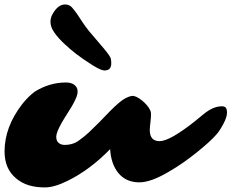

<svg xmlns="http://www.w3.org/2000/svg" viewBox="-43 -819 1021 847"><path d="M424.8 -508.8Q408.7 -503.9 366.2 -530.8Q323.7 -557.6 295.4 -579.3Q267.1 -601.1 242.7 -624Q187.5 -675.8 181.2 -709Q175.8 -733.4 188.5 -756.3Q212.4 -799.3 243.7 -799.3Q263.2 -799.3 275.1 -785.6Q287.1 -772 297.9 -755.9L321.3 -720.7Q333.5 -702.1 349.1 -682.6L413.1 -607.4Q444.3 -570.3 446 -559.8Q447.8 -549.3 447.8 -540.5Q447.8 -511.2 424.8 -508.8ZM617.7 -245.6Q617.7 -196.3 661.1 -196.3Q704.6 -196.3 811.5 -279.8L854.5 -314.9Q897 -350.1 935.5 -350.1Q949.7 -350.1 954.1 -342.5Q958.5 -335 958.5 -323.5Q958.5 -312 954.3 -299.6Q950.2 -287.1 942.9 -273.4Q926.8 -242.7 911.6 -225.6Q896.5 -208.5 876.2 -190.2Q856 -171.9 828.1 -149.2Q800.3 -126.5 766.6 -102.8Q732.9 -79.1 698.7 -59.6Q621.6 -14.6 571.8 -14.6Q512.2 -14.6 478.5 -56.6Q446.8 -95.7 442.9 -161.1Q355 -70.8 256.8 -22Q196.8 7.8 155.3 7.8Q113.8 7.8 82.5 -2.2Q51.3 -12.2 27.8 -32.2Q-22.9 -74.7 -22.9 -150.4Q-22.9 -258.8 54.7 -359.4Q79.1 -390.6 109.4 -414.1Q174.8 -455.1 248 -455.1Q280.3 -455.1 293.9 -435.1Q299.3 -427.2 299.3 -414.8Q299.3 -402.3 292.2 -386Q285.2 -369.6 274.9 -351.8Q264.6 -334 252.2 -314.9Q239.7 -295.9 229.5 -277.8Q205.1 -234.9 205.1 -216.1Q205.1 -197.3 215.8 -188.5Q226.6 -179.7 242.2 -179.7Q276.9 -179.7 301.3 -196.5Q325.7 -213.4 349.6 -235.4L395.5 -280.3L439.9 -326.2Q487.3 -374.5 512 -386.5Q536.6 -398.4 547.9 -395.5Q559.1 -392.6 570.8 -385Q582.5 -377.4 593.8 -366.7Q620.1 -341.3 623 -320.8Q624 -307.6 620.8 -281.5Q617.7 -255.4 617.7 -245.6Z"/></svg>

Font: Sarina
Style: Regular
Weight: 400
Designer: James Grieshaber
Foundry: James Grieshaber
Version: Version 1.001